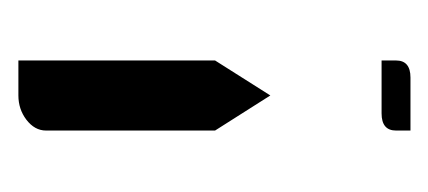

<svg xmlns="http://www.w3.org/2000/svg" viewBox="-152 -200 477 214"><g transform="rotate(90 87.0 -93.5)"><path d="M47.9 -279.8V-295.9Q47.9 -312 66.9 -312H126V-295.9Q126 -279.8 106.9 -279.8ZM47.9 -94.2 86.9 -155.8 126 -94.2V94.2Q126 106.9 113.8 116.2Q102.1 125 86.9 125H47.9Z"/></g></svg>

Font: Hhenum
Style: Regular
Weight: 400
Designer: T. Christopher White
Version: Version 1.0